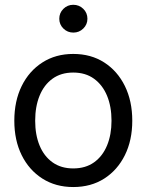

<svg xmlns="http://www.w3.org/2000/svg" viewBox="-20 -754 600 786"><path d="M279.8 11.7Q208 11.7 153.6 -22.9Q99.1 -57.6 68.8 -118.7Q38.6 -179.7 38.6 -259.8Q38.6 -340.3 68.8 -401.9Q99.1 -463.4 153.6 -498.3Q208 -533.2 279.8 -533.2Q352.5 -533.2 406.7 -498.3Q460.9 -463.4 491.2 -401.9Q521.5 -340.3 521.5 -259.8Q521.5 -179.7 491.2 -118.7Q460.9 -57.6 406.7 -22.9Q352.5 11.7 279.8 11.7ZM279.8 -64.5Q330.1 -64.5 365 -89.4Q399.9 -114.3 418.2 -158.4Q436.5 -202.6 436.5 -259.8Q436.5 -317.9 418.2 -362.1Q399.9 -406.2 365 -431.6Q330.1 -457 279.8 -457Q230 -457 195.1 -431.9Q160.2 -406.7 142.1 -362.3Q124 -317.9 124 -259.8Q124 -202.1 142.1 -158.2Q160.2 -114.3 195.1 -89.4Q230 -64.5 279.8 -64.5ZM280.3 -620.6Q256.3 -620.6 239.5 -637.2Q222.7 -653.8 222.7 -677.2Q222.7 -701.2 239.5 -717.8Q256.3 -734.4 279.8 -734.4Q304.2 -734.4 321 -717.8Q337.9 -701.2 337.9 -677.2Q337.9 -653.8 321 -637.2Q304.2 -620.6 280.3 -620.6Z"/></svg>

Font: Inter 28pt
Style: Regular
Weight: 400
Designer: Rasmus Andersson
Foundry: rsms
Version: Version 4.001;git-66647c0bb